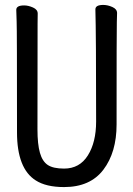

<svg xmlns="http://www.w3.org/2000/svg" viewBox="-20 -735 540 779"><path d="M240 24Q167 24 125 -3Q49 -51 49 -198Q49 -618 47.5 -648Q46 -678 46 -695Q46 -713 78 -713Q95 -713 114 -704.5Q133 -696 133 -680Q133 -668 132.5 -639Q132 -610 132 -210Q132 -150 142 -115Q152 -80 174 -65.5Q196 -51 240 -51Q303 -51 336.5 -104.5Q370 -158 370 -242Q370 -595 367 -697Q367 -715 399 -715Q417 -715 436 -706.5Q455 -698 455 -682Q455 -670 454 -645Q453 -620 453 -230Q453 -117 399.5 -46.5Q346 24 240 24Z"/></svg>

Font: LXGW WenKai Mono
Style: Bold
Weight: 700
Designer: Fontworks Inc.
Version: Version 1.250;January 17, 2023